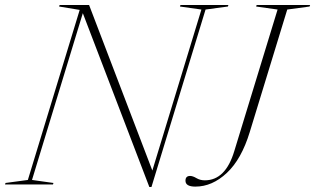

<svg xmlns="http://www.w3.org/2000/svg" viewBox="-63 -735 1256 765"><path d="M756 -697 540.5 10H532L267 -682.5L64.5 -18L150 -6L148 0H-43L-41 -6L48 -18L254.5 -695.5L172.5 -709L174.5 -715H292L544 -55.5L739.5 -697L654 -709L656 -715H847L845 -709ZM932 -208.5Q899 -100.5 840.8 -46Q782.5 8.5 715.5 8.5Q676 8.5 676 -15Q676 -34 694.5 -34Q705 -34 719.8 -25.2Q734.5 -16.5 753 -16.5Q835.5 -16.5 870.5 -133L1043 -697L957.5 -709L959.5 -715H1172.5L1170.5 -709L1081.5 -697Z"/></svg>

Font: Newsreader Display ExtraLight
Style: Italic
Weight: 275
Italic angle: -17°
Designer: Hugues Gentile
Foundry: Production Type
Version: Version 1.002